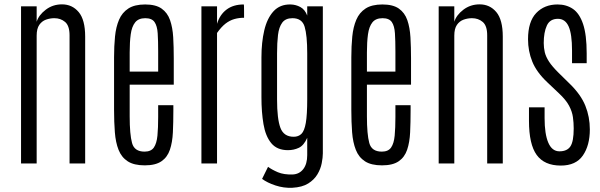

<svg xmlns="http://www.w3.org/2000/svg" viewBox="-20 -762 2799 895"><path d="M78.1 0V-732.4H150.9V-660.6Q160.6 -691.9 193.4 -716.8Q226.1 -741.7 269 -741.7Q316.4 -741.7 346.7 -705.8Q377 -669.9 377 -591.3V0H304.2V-597.2Q304.2 -642.1 283.4 -659.7Q262.7 -677.2 233.4 -677.2Q213.4 -677.2 194.3 -670.4Q175.3 -663.6 163.1 -646Q150.9 -628.4 150.9 -595.7V0Z M654.8 8.8Q604.5 8.8 575.4 -10Q546.4 -28.8 532.7 -63.5Q519 -98.1 515.4 -145.5Q511.7 -192.9 511.7 -249.5V-495.1Q511.7 -546.9 516.1 -591.6Q520.5 -636.2 534.9 -669.9Q549.3 -703.6 578.4 -722.4Q607.4 -741.2 656.7 -741.2Q706.1 -741.2 733.4 -721.9Q760.7 -702.6 772.7 -668.2Q784.7 -633.8 787.4 -588.1Q790 -542.5 790 -489.3V-367.2H584.5V-219.7Q584.5 -135.7 595.5 -95.5Q606.4 -55.2 653.8 -55.2Q684.1 -55.2 697.3 -74.5Q710.4 -93.8 713.9 -129.9Q717.3 -166 717.3 -216.8V-271.5H788.1V-247.6Q788.1 -191.9 785.9 -145.3Q783.7 -98.6 772 -64Q760.3 -29.3 732.7 -10.3Q705.1 8.8 654.8 8.8ZM584.5 -428.2H717.3V-521.5Q717.3 -571.8 715.1 -606.4Q712.9 -641.1 700.4 -659.2Q688 -677.2 657.2 -677.2Q625.5 -677.2 609.9 -657.5Q594.2 -637.7 589.4 -601.8Q584.5 -565.9 584.5 -517.6Z M918.9 0V-732.4H991.7V-650.9Q1004.4 -693.4 1035.9 -717.3Q1067.4 -741.2 1116.2 -741.2Q1117.2 -741.2 1117.4 -731.9Q1117.7 -722.7 1117.7 -710.2Q1117.7 -697.8 1117.7 -688.5Q1117.7 -679.2 1117.7 -679.2Q1093.8 -679.2 1072.3 -673.1Q1050.8 -667 1031.2 -651.9Q1011.7 -636.7 991.7 -608.4V0Z M1342.8 113.3Q1302.7 115.2 1264.2 102.5Q1225.6 89.8 1201.7 71.8L1229.5 15.6Q1247.1 28.8 1275.1 40.8Q1303.2 52.7 1344.7 51.3Q1375.5 49.8 1393.8 26.1Q1412.1 2.4 1412.1 -39.1V-119.6Q1396.5 -84 1373 -73Q1349.6 -62 1322.3 -62Q1271.5 -62 1244.6 -94.5Q1217.8 -127 1208.3 -182.9Q1198.7 -238.8 1198.7 -308.6V-494.6Q1198.7 -564.5 1211.9 -620.6Q1225.1 -676.8 1255.1 -709.5Q1285.2 -742.2 1334.5 -741.2Q1358.9 -740.7 1380.1 -729.2Q1401.4 -717.8 1412.1 -689.5V-732.4H1484.9V-47.4Q1484.9 -27.8 1479.7 -1.2Q1474.6 25.4 1459.7 50.5Q1444.8 75.7 1416.7 93.3Q1388.7 110.8 1342.8 113.3ZM1349.1 -124.5Q1371.1 -124.5 1385 -137.9Q1398.9 -151.4 1405.5 -189Q1412.1 -226.6 1412.1 -299.8V-512.7Q1412.1 -597.2 1400.1 -637.2Q1388.2 -677.2 1343.3 -677.2Q1311 -677.2 1295.7 -656.5Q1280.3 -635.7 1275.9 -599.1Q1271.5 -562.5 1271.5 -513.7V-298.3Q1271.5 -208 1287.1 -166.3Q1302.7 -124.5 1349.1 -124.5Z M1760.7 8.8Q1710.4 8.8 1681.4 -10Q1652.3 -28.8 1638.7 -63.5Q1625 -98.1 1621.3 -145.5Q1617.7 -192.9 1617.7 -249.5V-495.1Q1617.7 -546.9 1622.1 -591.6Q1626.5 -636.2 1640.9 -669.9Q1655.3 -703.6 1684.3 -722.4Q1713.4 -741.2 1762.7 -741.2Q1812 -741.2 1839.4 -721.9Q1866.7 -702.6 1878.7 -668.2Q1890.6 -633.8 1893.3 -588.1Q1896 -542.5 1896 -489.3V-367.2H1690.4V-219.7Q1690.4 -135.7 1701.4 -95.5Q1712.4 -55.2 1759.8 -55.2Q1790 -55.2 1803.2 -74.5Q1816.4 -93.8 1819.8 -129.9Q1823.2 -166 1823.2 -216.8V-271.5H1894V-247.6Q1894 -191.9 1891.8 -145.3Q1889.6 -98.6 1877.9 -64Q1866.2 -29.3 1838.6 -10.3Q1811 8.8 1760.7 8.8ZM1690.4 -428.2H1823.2V-521.5Q1823.2 -571.8 1821 -606.4Q1818.8 -641.1 1806.4 -659.2Q1793.9 -677.2 1763.2 -677.2Q1731.4 -677.2 1715.8 -657.5Q1700.2 -637.7 1695.3 -601.8Q1690.4 -565.9 1690.4 -517.6Z M2024.9 0V-732.4H2097.7V-660.6Q2107.4 -691.9 2140.1 -716.8Q2172.9 -741.7 2215.8 -741.7Q2263.2 -741.7 2293.5 -705.8Q2323.7 -669.9 2323.7 -591.3V0H2251V-597.2Q2251 -642.1 2230.2 -659.7Q2209.5 -677.2 2180.2 -677.2Q2160.2 -677.2 2141.1 -670.4Q2122.1 -663.6 2109.9 -646Q2097.7 -628.4 2097.7 -595.7V0Z M2594.2 9.8Q2517.6 9.8 2481.7 -39.8Q2445.8 -89.4 2445.8 -198.7V-261.7H2518.6V-211.4Q2518.6 -137.2 2535.9 -96.9Q2553.2 -56.6 2587.9 -56.6Q2623.5 -56.6 2638.9 -79.6Q2654.3 -102.5 2654.3 -163.1Q2654.3 -190.4 2650.6 -216.3Q2647 -242.2 2632.6 -269.3Q2618.2 -296.4 2585.4 -327.1L2531.2 -378.4Q2481 -425.8 2461.2 -474.9Q2441.4 -523.9 2441.4 -579.1Q2441.4 -661.1 2479.5 -701.2Q2517.6 -741.2 2579.1 -741.2Q2620.1 -741.2 2650.6 -720.5Q2681.2 -699.7 2698 -649.9Q2714.8 -600.1 2714.8 -513.2V-467.3H2646.5V-526.4Q2646.5 -603.5 2630.6 -638.9Q2614.7 -674.3 2580.6 -674.3Q2543.5 -674.3 2529.1 -642.8Q2514.6 -611.3 2514.6 -561.5Q2514.6 -539.1 2519.5 -518.3Q2524.4 -497.6 2539.3 -474.6Q2554.2 -451.7 2584.5 -421.9L2635.7 -371.6Q2687.5 -321.3 2708.5 -269.3Q2729.5 -217.3 2729.5 -158.7Q2729.5 -84 2697 -37.1Q2664.6 9.8 2594.2 9.8Z"/></svg>

Font: Antonio Thin
Style: Regular
Weight: 250
Designer: Vernon Adams
Foundry: Vernon Adams
Version: Version 1.002